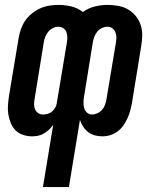

<svg xmlns="http://www.w3.org/2000/svg" viewBox="-20 -548 640 783"><path d="M155 215 197 -39Q189 -28 179.5 -19Q170 -10 159 -3.5Q148 3 135.5 5.5Q123 8 111 8Q92 8 74 2Q56 -4 43.5 -16.5Q31 -29 24 -46Q17 -63 14 -81.5Q11 -100 12.5 -119.5Q14 -139 17 -159L56 -393Q59 -411 65.5 -429.5Q72 -448 83 -464Q94 -480 110 -493Q126 -506 144 -514Q162 -522 181 -525Q200 -528 218 -528Q246 -528 272 -521.5Q298 -515 318 -499Q340 -515 366.5 -521.5Q393 -528 418 -528Q440 -528 462 -524Q484 -520 501.5 -510Q519 -500 532.5 -484Q546 -468 553 -448Q560 -428 560 -406Q560 -384 556 -361L518 -127Q515 -112 511 -96.5Q507 -81 500 -66Q493 -51 483.5 -37Q474 -23 460 -12.5Q446 -2 430 3Q414 8 398 8Q382 8 367 4Q352 0 340 -9Q328 -18 319.5 -31Q311 -44 306 -59L261 215ZM155 -81Q165 -81 175 -84Q185 -87 193 -94Q201 -101 206 -110.5Q211 -120 212 -130L253 -376Q255 -387 254.5 -398Q254 -409 250.5 -418Q247 -427 238 -433Q229 -439 218 -439Q207 -439 196.5 -434Q186 -429 178 -420Q170 -411 165.5 -400Q161 -389 159 -378L121 -144Q119 -133 119 -122Q119 -111 123 -102Q127 -93 135.5 -87Q144 -81 155 -81ZM355 -81Q366 -81 377 -86Q388 -91 396 -100Q404 -109 408 -120Q412 -131 414 -142L453 -376Q455 -387 454.5 -398Q454 -409 450 -418Q446 -427 437.5 -433Q429 -439 418 -439Q407 -439 396 -434Q385 -429 377.5 -420Q370 -411 365.5 -400Q361 -389 359 -378L323 -156Q321 -144 320.5 -132Q320 -120 323 -108.5Q326 -97 334.5 -89Q343 -81 355 -81Z"/></svg>

Font: Iosevka Extended
Style: Bold Italic
Weight: 700
Width: 7
Italic angle: -9°
Monospace: yes
Designer: Belleve Invis
Foundry: Belleve Invis
Version: Version 32.5.0; ttfautohint (v1.8.4)